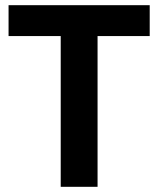

<svg xmlns="http://www.w3.org/2000/svg" viewBox="-20 -720 610 740"><path d="M214 -581H13V-700H557V-581H356V0H214Z"/></svg>

Font: Golos UI
Style: Bold
Weight: 700
Designer: A.Korolkova, Vitaly Kuzmin
Foundry: ParaType Ltd
Version: Version 2.000